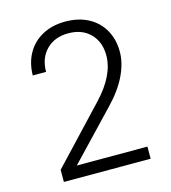

<svg xmlns="http://www.w3.org/2000/svg" viewBox="-110 -830 820 919"><g transform="rotate(-15 300.0 -370.0)"><path d="M93 0V-60L348 -331Q446 -435 446 -533Q446 -600 405.5 -641Q365 -682 297 -682Q229 -682 188 -640.5Q147 -599 147 -531H81Q82 -594 109 -641Q136 -688 184.5 -714Q233 -740 297 -740Q362 -740 410.5 -714.5Q459 -689 486 -642Q513 -595 513 -533Q513 -477 483.5 -415.5Q454 -354 393 -291L173 -60H523V0Z"/></g></svg>

Font: JetBrains Mono NL ExtraLight
Style: Regular
Weight: 200
Designer: Philipp Nurullin, Konstantin Bulenkov
Foundry: JetBrains
Version: Version 2.304; ttfautohint (v1.8.4.7-5d5b)